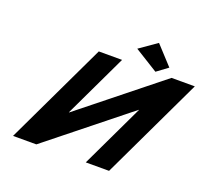

<svg xmlns="http://www.w3.org/2000/svg" viewBox="-166 -1249 1579 1457"><g transform="rotate(20 623.0 -521.0)"><path d="M1015.7 -892.5 926.9 -827 737.9 -944.3 878 -1042ZM909.1 -512H906.7L266.3 0H78.3L470.6 -825H658.6L415.2 -313H417.6L1057.9 -825H1245.9L853.7 0H665.7Z"/></g></svg>

Font: Hussar
Style: BdSuprExtOblFive
Weight: 700
Foundry: Cannot Into Space Fonts
Version: Version 2.00